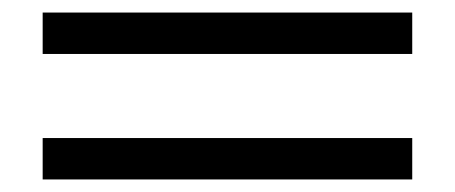

<svg xmlns="http://www.w3.org/2000/svg" viewBox="-20 -406 725 306"><path d="M637 -320V-386H48V-320ZM637 -120V-186H48V-120Z"/></svg>

Font: XITS Math
Style: Regular
Weight: 400
Designer: MicroPress Inc., with final additions and corrections provided by Coen Hoffman, Elsevier (retired)
Version: Version 1.108